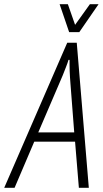

<svg xmlns="http://www.w3.org/2000/svg" viewBox="-65 -888 486 908"><path d="M-45 0 253 -686H298L355 0H308L290 -218H97L4 0ZM116 -262H286L268 -495Q267 -508 266 -522.5Q265 -537 264.5 -552Q264 -567 264 -581Q264 -595 264 -605H259Q255 -591 247.5 -572Q240 -553 232 -532.5Q224 -512 216 -495ZM401 -868 310 -736H262L217 -868H256L298 -748H274L360 -868Z"/></svg>

Font: Archivo ExtraCondensed Thin
Style: Italic
Weight: 250
Width: 2
Italic angle: -10°
Designer: Hector Gatti
Foundry: Omnibus-Type
Version: Version 2.001